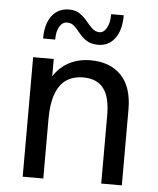

<svg xmlns="http://www.w3.org/2000/svg" viewBox="-51 -745 649 789"><g transform="rotate(5 273.5 -350.5)"><path d="M72 0V-493H157V-388L137 -381Q151 -419 175 -445.5Q199 -472 233 -486.5Q267 -501 308 -501Q389 -501 435 -453.5Q481 -406 481 -313V0H396V-282Q396 -357 368.5 -392.5Q341 -428 285 -428Q244 -428 215.5 -409Q187 -390 172 -349.5Q157 -309 157 -246V0ZM334 -567Q304 -567 285.5 -579Q267 -591 254.5 -607Q242 -623 229.5 -635Q217 -647 199 -647Q180 -647 168 -627.5Q156 -608 156 -573H106Q106 -634 132 -667.5Q158 -701 203 -701Q230 -701 247.5 -688.5Q265 -676 278 -660Q291 -644 304 -631.5Q317 -619 335 -619Q352 -619 364 -640Q376 -661 376 -697H428Q428 -636 402.5 -601.5Q377 -567 334 -567Z"/></g></svg>

Font: Hanken Grotesk
Style: Regular
Weight: 400
Designer: Alfredo Marco Pradil
Foundry: Hanken Design Co.
Version: Version 3.013